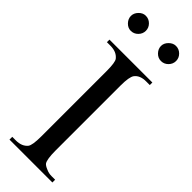

<svg xmlns="http://www.w3.org/2000/svg" viewBox="-294 -915 935 935"><g transform="rotate(45 173.0 -448.0)"><path d="M25.9 0V-19H50.8Q91.8 -19 112.3 -43.9Q124.5 -59.1 124.5 -122.1V-567.9Q124.5 -630.9 113.3 -644.5Q92.3 -670.9 50.8 -670.9H25.9V-688.5H321.3V-670.9H295.9Q254.4 -670.9 235.4 -646Q222.2 -628.4 222.2 -567.9V-122.1Q222.2 -61 233.9 -43.5Q240.7 -34.7 259.3 -27.3Q276.4 -19 295.9 -19H321.3V0ZM276.9 -792Q255.9 -792 240.5 -808.1Q225.1 -824.2 225.1 -844.2Q225.1 -863.8 241.2 -879.9Q257.3 -896 276.9 -896Q298.3 -896 313.7 -880.6Q329.1 -865.2 329.1 -844.2Q329.1 -823.2 313.7 -807.6Q298.3 -792 276.9 -792ZM68.8 -792Q48.8 -792 33.4 -808.1Q18.1 -824.2 18.1 -844.2Q18.1 -863.8 33.7 -879.9Q49.3 -896 68.8 -896Q90.3 -896 105.7 -880.6Q121.1 -865.2 121.1 -844.2Q121.1 -823.2 105.7 -807.6Q90.3 -792 68.8 -792Z"/></g></svg>

Font: Nuosu SIL
Style: Regular
Weight: 400
Designer: Peter Constable, Alex Kotlar, Peter Martin
Foundry: SIL International
Version: Version 2.300